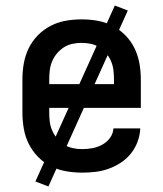

<svg xmlns="http://www.w3.org/2000/svg" viewBox="-20 -612 590 694"><path d="M277 12Q248 12 219 7Q190 2 164 -11Q138 -24 117.5 -45Q97 -66 84 -92Q71 -118 66 -147Q61 -176 61 -205V-325Q61 -354 66 -382.5Q71 -411 83.5 -437Q96 -463 116.5 -484Q137 -505 163 -518.5Q189 -532 217.5 -537Q246 -542 275 -542Q304 -542 332.5 -537Q361 -532 387 -518.5Q413 -505 433.5 -484Q454 -463 466.5 -437Q479 -411 484 -382.5Q489 -354 489 -325V-222H158V-205Q158 -188 160 -171.5Q162 -155 169 -139.5Q176 -124 187 -110.5Q198 -97 212.5 -88.5Q227 -80 243.5 -76.5Q260 -73 277 -73Q296 -73 314.5 -76.5Q333 -80 349.5 -89Q366 -98 377.5 -113.5Q389 -129 390 -148H487Q486 -124 477.5 -100.5Q469 -77 453.5 -57.5Q438 -38 417.5 -24.5Q397 -11 374 -2.5Q351 6 326.5 9Q302 12 277 12ZM158 -308H392V-325Q392 -342 390 -358.5Q388 -375 381.5 -390.5Q375 -406 364 -419Q353 -432 339 -441Q325 -450 308.5 -453.5Q292 -457 275 -457Q258 -457 241.5 -453.5Q225 -450 211 -441Q197 -432 186 -419Q175 -406 168.5 -390.5Q162 -375 160 -358.5Q158 -342 158 -325ZM155 62 108 44 395 -592 442 -574Z"/></svg>

Font: Lode Dark Term
Style: Bold
Weight: 700
Monospace: yes
Designer: Belleve Invis
Foundry: Belleve Invis
Version: Version 29.2.0